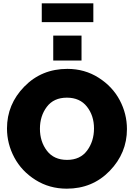

<svg xmlns="http://www.w3.org/2000/svg" viewBox="-20 -1128 805 1154"><path d="M231 -995V-1108H541V-995ZM300 -764V-914H470V-764ZM22 -356Q22 -501 126 -607.5Q230 -714 385 -714Q489 -714 572.5 -661Q656 -608 699.5 -526Q743 -444 743 -352Q743 -208 639.5 -101Q536 6 381 6Q277 6 193.5 -46.5Q110 -99 66 -181.5Q22 -264 22 -356ZM382 -541Q303 -541 261.5 -486Q220 -431 220 -354Q220 -277 262 -222Q304 -167 383 -167Q462 -167 503.5 -223Q545 -279 545 -356Q545 -433 502.5 -487Q460 -541 382 -541Z"/></svg>

Font: Raleway-v4020 Black
Style: Regular
Weight: 900
Designer: Matt McInerney, Pablo Impallari, Rodrigo Fuenzalida
Foundry: Matt McInerney, Pablo Impallari, Rodrigo Fuenzalida
Version: Version 4.020;PS 004.020;hotconv 1.0.88;makeotf.lib2.5.64775